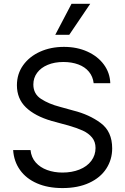

<svg xmlns="http://www.w3.org/2000/svg" viewBox="-20 -959 647 992"><path d="M307.6 -638.7Q261.7 -638.7 226.6 -624Q191.4 -609.4 171.9 -583Q152.3 -556.6 152.3 -522.5Q152.3 -473.6 192.4 -447.8Q232.4 -421.9 289.1 -407.2L359.4 -387.7Q441.4 -367.2 500.5 -323.2Q559.6 -279.3 559.6 -192.4Q559.6 -134.8 529.3 -87.9Q499 -41 440.9 -14.2Q382.8 12.7 302.7 12.7Q227.5 12.7 171.4 -11.7Q115.2 -36.1 83.5 -80.6Q51.8 -125 47.9 -183.6H137.7Q141.6 -145.5 164.6 -119.6Q187.5 -93.8 223.6 -80.6Q259.8 -67.4 302.7 -67.4Q351.6 -67.4 390.6 -83Q429.7 -98.6 451.7 -127.9Q473.6 -157.2 473.6 -194.3Q473.6 -226.6 455.6 -248.5Q437.5 -270.5 407.7 -284.2Q377.9 -297.9 334 -310.5L247.1 -334Q160.2 -359.4 113.8 -404.3Q67.4 -449.2 67.4 -518.6Q67.4 -577.1 99.6 -622.1Q131.8 -667 187 -691.9Q242.2 -716.8 310.5 -716.8Q377.9 -716.8 431.6 -692.4Q485.4 -668 516.6 -625.5Q547.9 -583 549.8 -529.3H463.9Q460 -563.5 439.5 -588.4Q418.9 -613.3 384.8 -626Q350.6 -638.7 307.6 -638.7ZM349.6 -939.5H446.3L337.9 -779.3H265.6Z"/></svg>

Font: Pretendard Std Variable
Style: Regular
Weight: 400
Designer: Base glyphs from Inter by Rasmus Andersson; Hangeul glyphs from Noto Sans CJK(Source Han Sans) by Jang Soo-young and Kan
Foundry: Kil Hyung-jin
Version: Version 1.309;Glyphs 3.2 (3225)